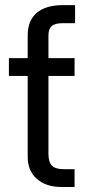

<svg xmlns="http://www.w3.org/2000/svg" viewBox="-20 -748 346 768"><path d="M226.6 0Q164.1 0 127.4 -32.5Q90.8 -64.9 90.8 -120.1V-444.3H15.6V-515.6H90.8V-606.4Q90.8 -666 127.2 -696.8Q163.6 -727.5 231.4 -727.5H280.3V-655.3H231.4Q200.2 -655.3 187 -643.8Q173.8 -632.3 173.8 -606.4V-515.6H278.3V-444.3H173.8V-132.8Q173.8 -99.6 187.7 -85.4Q201.7 -71.3 234.4 -71.3H278.3V0Z"/></svg>

Font: Inter Display
Style: Regular
Weight: 400
Designer: Rasmus Andersson
Foundry: rsms
Version: Version 4.000;git-37864ae